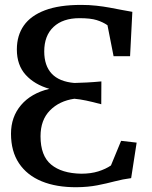

<svg xmlns="http://www.w3.org/2000/svg" viewBox="-20 -772 634 803"><path d="M300.5 11Q215.5 11.5 154.2 -13.8Q93 -39 59.5 -89Q26 -139 26 -213Q26 -283 68 -332.5Q110 -382 186.5 -400.5Q124 -418.5 87.2 -459.2Q50.5 -500 50.5 -565Q50.5 -623.5 79.5 -665Q108.5 -706.5 168 -729Q227.5 -751.5 319 -751.5Q353 -751.5 382.5 -748.2Q412 -745 438 -740.2Q464 -735.5 487.5 -730.8Q511 -726 533.5 -722.5L524 -537H455L429.5 -666.5Q410 -680 384.2 -688Q358.5 -696 312.5 -696Q243 -696 204 -659.5Q165 -623 165 -557Q165 -497.5 196.2 -464Q227.5 -430.5 291 -425Q314 -425.5 343 -427Q372 -428.5 404 -431.5L403.5 -336Q366.5 -346 340 -351.5Q313.5 -357 291 -359Q228 -350 188.8 -310Q149.5 -270 149.5 -202Q149.5 -120.5 193.8 -83.8Q238 -47 319.5 -45.5Q360 -45.5 391 -55.2Q422 -65 444 -80L486.5 -183L551.5 -175.5L528.5 -27Q493.5 -22.5 459.5 -13.5Q425.5 -4.5 387 3Q348.5 10.5 300.5 11Z"/></svg>

Font: Merriweather 20pt Medium
Style: Regular
Weight: 500
Version: Version 2.100